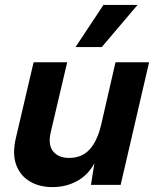

<svg xmlns="http://www.w3.org/2000/svg" viewBox="-20 -754 634 783"><path d="M194 9Q140 9 101 -14.5Q62 -38 46 -82Q30 -126 44 -188L117 -500H254L187 -215Q175 -164 196.5 -137Q218 -110 262 -110Q313 -110 344.5 -143.5Q376 -177 392 -243L451 -500H588L472 0H351L365 -88Q339 -40 294 -15.5Q249 9 194 9ZM402 -734H541L395 -562H288Z"/></svg>

Font: Prodigy Sans SemiBold
Style: Italic
Weight: 600
Italic angle: -13°
Designer: Wei Huang
Foundry: Wei Huang
Version: Version 1.003; ttfautohint (v1.8.3)